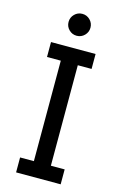

<svg xmlns="http://www.w3.org/2000/svg" viewBox="-131 -927 618 982"><g transform="rotate(15 178.0 -435.5)"><path d="M60 0V-79H133V-611H60V-690H296V-611H223V-79H296V0ZM120 -813Q120 -837 137 -854Q154 -871 178 -871Q202 -871 219 -854Q236 -837 236 -813Q236 -789 219 -772Q202 -755 178 -755Q154 -755 137 -772Q120 -789 120 -813Z"/></g></svg>

Font: Radio Canada Condensed
Style: Regular
Weight: 400
Width: 3
Designer: Charles Daoud, Etienne Aubert Bonn, Alexandre Saumier Demers, Jacques Le Bailly
Foundry: Radio-Canada
Version: Version 2.104; ttfautohint (v1.8.4.7-5d5b);gftools[0.9.28.de